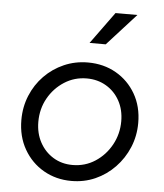

<svg xmlns="http://www.w3.org/2000/svg" viewBox="-55 -839 769 900"><g transform="rotate(5 329.0 -389.0)"><path d="M56 -253Q56 -314 78 -367.5Q100 -421 139.5 -461.5Q179 -502 231.5 -525Q284 -548 344 -548Q418 -548 476.5 -514.5Q535 -481 569 -422Q603 -363 603 -286Q603 -225 580.5 -171Q558 -117 518 -75.5Q478 -34 426 -11Q374 12 314 12Q242 12 183.5 -21.5Q125 -55 90.5 -115Q56 -175 56 -253ZM523 -287Q523 -341 500 -383Q477 -425 436.5 -449Q396 -473 345 -473Q287 -473 239.5 -442.5Q192 -412 164 -362Q136 -312 136 -251Q136 -197 159 -154.5Q182 -112 222 -87.5Q262 -63 313 -63Q372 -63 419.5 -94Q467 -125 495 -176Q523 -227 523 -287ZM343 -640 452 -790H555L419 -640Z"/></g></svg>

Font: Kosmopol Plus Jakarta Sans Italic It
Style: Regular
Weight: 400
Italic angle: -8.04999°
Designer: Gumpita Rahayu
Foundry: Tokotype
Version: Version 2.006